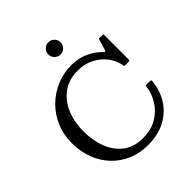

<svg xmlns="http://www.w3.org/2000/svg" viewBox="-261 -1154 1333 1333"><g transform="rotate(-45 405.0 -487.5)"><path d="M55 -375Q55 -291.5 81.8 -221Q108.5 -150.5 157.5 -98.8Q206.5 -47 273.2 -18.5Q340 10 420 10Q520.5 10 593 -29Q665.5 -68 707 -135.5Q748.5 -203 754.5 -288Q755 -293 752.2 -294Q749.5 -295 744 -295H709Q704 -295 701.8 -293.2Q699.5 -291.5 699 -287Q692.5 -227.5 659.2 -172.8Q626 -118 568.2 -83.5Q510.5 -49 430 -49Q343 -49 285.2 -92.5Q227.5 -136 198.8 -210Q170 -284 170 -375Q170 -466 201.2 -540.2Q232.5 -614.5 292.8 -658.2Q353 -702 440 -702Q508.5 -702 561.2 -674Q614 -646 646.8 -602Q679.5 -558 688 -509.5Q689.5 -501.5 690 -498.2Q690.5 -495 700 -495H730.5Q739 -495 742 -497.5Q745 -500 745 -508V-745.5Q745 -751.5 743.2 -753.2Q741.5 -755 735 -755H708Q701 -755 700 -753.2Q699 -751.5 697.5 -746L676.5 -674.5Q672.5 -660.5 668.5 -659.5Q664.5 -658.5 657 -666.5Q632 -693 598.5 -714.2Q565 -735.5 524.2 -747.8Q483.5 -760 435 -760Q359 -760 290.5 -731.5Q222 -703 169 -651.2Q116 -599.5 85.5 -529Q55 -458.5 55 -375ZM435 -864.5Q460 -864.5 477.5 -882.5Q495 -900.5 495 -925Q495 -950 477.5 -967.5Q460 -985 435 -985Q410.5 -985 392.8 -967.5Q375 -950 375 -925Q375 -900.5 392.8 -882.5Q410.5 -864.5 435 -864.5Z"/></g></svg>

Font: Besley
Style: Regular
Weight: 400
Designer: Owen Earl
Foundry: indestructible type*
Version: Version 4.000